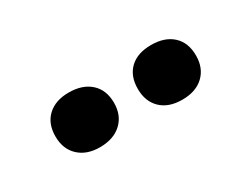

<svg xmlns="http://www.w3.org/2000/svg" viewBox="-29 -848 558 426"><g transform="rotate(-30 250.0 -635.0)"><path d="M144 -705Q179 -705 199.5 -686.5Q220 -668 220 -635Q220 -603 199.5 -584Q179 -565 144 -565Q110 -565 90 -584Q70 -603 70 -635Q70 -668 90 -686.5Q110 -705 144 -705ZM355 -705Q390 -705 410 -686.5Q430 -668 430 -635Q430 -603 410 -584Q390 -565 355 -565Q320 -565 300.5 -584Q281 -603 281 -635Q281 -668 300.5 -686.5Q320 -705 355 -705Z"/></g></svg>

Font: Work Sans SemiBold
Style: Regular
Weight: 600
Designer: Wei Huang
Foundry: Wei Huang
Version: Version 2.010; ttfautohint (v1.8.3)